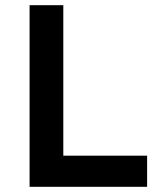

<svg xmlns="http://www.w3.org/2000/svg" viewBox="-20 -720 642 740"><path d="M94 0V-700H224V-120H547V0Z"/></svg>

Font: Lexend Deca Medium
Style: Regular
Weight: 500
Designer: Bonnie Shaver-Troup, Thomas Jockin
Foundry: Lexend
Version: Version 1.008; ttfautohint (v1.8.4.7-5d5b)